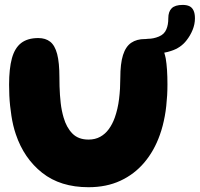

<svg xmlns="http://www.w3.org/2000/svg" viewBox="-20 -743 814 782"><path d="M340.5 19.5Q226 19.5 151.8 -39.2Q77.5 -98 44.5 -196Q38.5 -213.5 34 -232.5Q29.5 -251.5 26.5 -271.2Q23.5 -291 21.2 -311.8Q19 -332.5 18 -354Q17 -375.5 17 -398Q17 -463.5 28.5 -505.5Q40 -547.5 66.2 -567.8Q92.5 -588 136 -588Q165.5 -588 184.5 -573Q203.5 -558 212.8 -523Q222 -488 222 -427.5Q222 -409.5 222.5 -391.5Q223 -373.5 224.2 -356.5Q225.5 -339.5 227.2 -323.5Q229 -307.5 232 -292.8Q235 -278 239 -264.5Q250.5 -224 274.8 -199.2Q299 -174.5 340.5 -174.5Q367.5 -174.5 388 -185.8Q408.5 -197 423.2 -217.2Q438 -237.5 447.5 -264Q453.5 -281 458 -300.2Q462.5 -319.5 465 -340.2Q467.5 -361 468.8 -382.5Q470 -404 470 -425.5Q470 -484 481 -518.8Q492 -553.5 514.5 -568.8Q537 -584 570 -584Q571 -584 572.5 -584Q577 -585 583 -585Q605 -585 627.2 -594.2Q649.5 -603.5 657.5 -623.5Q661.5 -632.5 663.5 -643.8Q665.5 -655 665.5 -669Q665.5 -695.5 679.2 -709.2Q693 -723 724 -723Q740.5 -723 751.5 -717.8Q762.5 -712.5 768.2 -700.2Q774 -688 774 -668.5Q774 -644.5 764.5 -621.2Q755 -598 740 -579Q716.5 -548 676.5 -535.5Q663.5 -531 649 -528.5Q652.5 -517.5 655 -505Q662 -464 662 -399.5Q662 -376.5 660.8 -354.8Q659.5 -333 657.2 -311.8Q655 -290.5 651.2 -270.2Q647.5 -250 642.5 -230.8Q637.5 -211.5 631 -193.5Q608 -128.5 567.5 -80.8Q527 -33 470.2 -6.8Q413.5 19.5 340.5 19.5Z"/></svg>

Font: Gluten Thin SemiBold
Style: Regular
Weight: 600
Version: Version 1.300